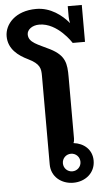

<svg xmlns="http://www.w3.org/2000/svg" viewBox="-90 -862 497 907"><g transform="rotate(-5 158.5 -408.5)"><path d="M220.8 -129.2C244.2 -129.2 262.5 -110.8 262.5 -87.5C262.5 -64.2 244.2 -45.8 220.8 -45.8C197.5 -45.8 179.2 -64.2 179.2 -87.5C179.2 -110.8 197.5 -129.2 220.8 -129.2ZM266.7 -825V-775C266.7 -763.3 268.3 -753.3 270.8 -744.2C238.3 -783.3 185 -825 116.7 -825C17.5 -825 -33.3 -765 -33.3 -708.3C-33.3 -647.5 13.3 -613.3 58.3 -591.7C113.3 -565 116.7 -542.5 116.7 -508.3V-491.7V-87.5C116.7 -29.2 164.2 8.3 220.8 8.3C277.5 8.3 325 -29.2 325 -87.5C325 -140 286.7 -172.5 237.5 -178.3C240 -183.3 241.7 -190 241.7 -200V-491.7C241.7 -555 236.7 -593.3 166.7 -629.2C110.8 -657.5 66.7 -669.2 66.7 -708.3C66.7 -730 90 -750 125 -750C212.5 -750 275 -650 275 -650H333.3V-825Z"/></g></svg>

Font: BoonHome
Style: Bold
Weight: 700
Designer: Sungsit Sawaiwan
Foundry: Sungsit Sawaiwan
Version: Version 0.2